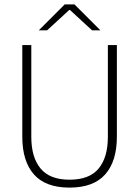

<svg xmlns="http://www.w3.org/2000/svg" viewBox="-20 -844 634 874"><path d="M296.5 10Q187.5 10 134.5 -50Q81.5 -110 81.5 -221.5V-639H122.5V-221Q122.5 -127.5 164.8 -76.8Q207 -26 296.5 -26Q387 -26 429 -76.8Q471 -127.5 471 -221V-639H512V-221.5Q512 -110 458.8 -50Q405.5 10 296.5 10ZM157.5 -707 274.5 -824H319L436 -707V-706H399L298.5 -798.5H295L194.5 -706H157.5Z"/></svg>

Font: Anek Devanagari Medium ExtraLight
Style: Regular
Weight: 250
Version: Version 1.003